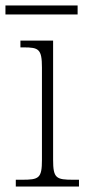

<svg xmlns="http://www.w3.org/2000/svg" viewBox="-32 -685 318 705"><path d="M-12 -632H253V-665H-12ZM26 0H258V-25H238C174 -25 163 -30 163 -99V-536H43V-511H55C110 -511 122 -505 122 -437V-98C122 -30 111 -25 48 -25H26Z"/></svg>

Font: Noto Serif Sinhala SemiCondensed ExtraLight
Style: Regular
Weight: 200
Width: 4
Designer: Jelle Bosma - Monotype Design Team
Foundry: Monotype Imaging Inc.
Version: Version 2.007